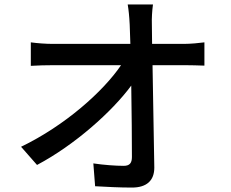

<svg xmlns="http://www.w3.org/2000/svg" viewBox="-20 -811 1040 866"><path d="M75 -149 147 -67C317 -157 486 -308 572 -425C574 -304 575 -178 575 -103C575 -76 565 -63 538 -63C502 -63 447 -67 401 -74L409 29C462 32 520 35 575 35C642 35 676 3 676 -55L668 -517H814C839 -517 875 -516 902 -515V-620C881 -617 838 -613 809 -613H666L665 -700C664 -729 666 -762 670 -791H556C560 -767 563 -740 565 -700L568 -613H219C187 -613 147 -616 119 -620V-514C152 -516 186 -517 221 -517H526C446 -399 274 -245 75 -149Z"/></svg>

Font: Noto Sans TC Medium
Style: Regular
Weight: 500
Designer: Ryoko NISHIZUKA 西塚涼子 (kana, bopomofo & ideographs); Paul D. Hunt (Latin, Greek & Cyrillic); Sandoll Communications 산돌커뮤니
Foundry: Adobe
Version: Version 2.004;hotconv 1.0.118;makeotfexe 2.5.65603